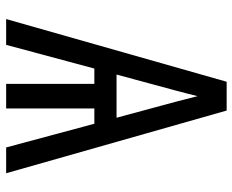

<svg xmlns="http://www.w3.org/2000/svg" viewBox="-88 -688 775 640"><g transform="rotate(90 300.0 -367.5)"><path d="M43 0 252 -735H348L557 0H471L392 -294H341V0H259V-294H208L129 0ZM228 -368H372L339 -490Q329 -527 319 -564Q309 -601 300 -638Q291 -601 281 -564Q271 -527 261 -490Z"/></g></svg>

Font: Zed Mono Extended
Style: Regular
Weight: 400
Width: 7
Monospace: yes
Designer: Belleve Invis
Foundry: Belleve Invis
Version: Version 1.0.0; ttfautohint (v1.8.4)